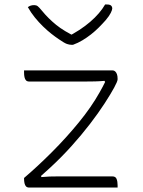

<svg xmlns="http://www.w3.org/2000/svg" viewBox="-20 -842 640 862"><path d="M88 -526H485Q492 -526 497 -521.5Q502 -517 505 -509Q508 -501 508 -488V-486Q508 -477 492.5 -448.5Q477 -420 449.5 -377.5Q422 -335 384 -285.5Q346 -236 300.5 -185.5Q255 -135 205 -89Q195 -80 184 -70Q173 -60 164 -52L166 -47Q186 -49 202.5 -49.5Q219 -50 237 -50H485Q499 -50 503.5 -38.5Q508 -27 508 -10Q508 -8 508 -5Q508 -2 508 0H111Q102 0 97 -5Q92 -10 90 -19.5Q88 -29 88 -40V-43Q148 -94 212.5 -158.5Q277 -223 333.5 -292Q390 -361 427 -427Q434 -439 440.5 -451.5Q447 -464 452 -474L449 -479Q427 -477 406.5 -476.5Q386 -476 363 -476H111Q102 -476 97 -481Q92 -486 90 -495.5Q88 -505 88 -516Q88 -518 88 -521Q88 -524 88 -526ZM308 -641Q306 -641 303.5 -641Q301 -641 299 -641Q292 -641 281 -644.5Q270 -648 244 -666Q229 -676 210.5 -690.5Q192 -705 173 -723.5Q154 -742 136.5 -763.5Q119 -785 105 -810Q112 -815 118.5 -817Q125 -819 134 -819Q143 -819 149.5 -814Q156 -809 169 -793Q197 -759 232 -730.5Q267 -702 326 -674L268 -686H333L276 -673Q341 -706 385 -744Q429 -782 452 -822H458Q468 -822 473.5 -820Q479 -818 481.5 -813.5Q484 -809 484 -804Q484 -798 477.5 -784.5Q471 -771 455 -752Q440 -735 423.5 -718.5Q407 -702 388.5 -687.5Q370 -673 350 -661Q330 -649 308 -641Z"/></svg>

Font: Recursive Monospace Casual Light
Style: Regular
Weight: 300
Version: Version 1.047